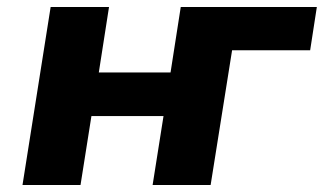

<svg xmlns="http://www.w3.org/2000/svg" viewBox="-20 -526 921 546"><path d="M44 0 124 -506H290L261 -320H465L494 -506H881L862 -383H640L579 0H414L445 -196H240L209 0Z"/></svg>

Font: Nunito Sans 6pt ExtraBold
Style: Italic
Weight: 800
Italic angle: -9°
Version: Version 3.101;gftools[0.9.27]